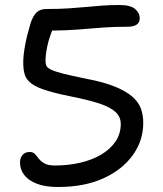

<svg xmlns="http://www.w3.org/2000/svg" viewBox="-20 -736 653 768"><path d="M212 12Q161 12 127.5 -1Q94 -14 77 -36Q60 -58 60 -86Q60 -104 70 -116Q80 -128 99 -128Q113 -128 120.5 -119.5Q128 -111 135.5 -101Q143 -91 157.5 -82.5Q172 -74 200 -74Q253 -74 300.5 -85Q348 -96 384.5 -117.5Q421 -139 442 -170Q463 -201 463 -240Q463 -269 442 -288Q421 -307 383 -320Q345 -333 293 -344Q217 -359 173 -372Q129 -385 107.5 -400.5Q86 -416 79.5 -436Q73 -456 73 -486Q73 -514 80 -553Q87 -592 102 -642Q112 -673 126.5 -686.5Q141 -700 165 -700Q216 -700 254 -702.5Q292 -705 324 -708Q356 -711 387.5 -713.5Q419 -716 457 -716Q502 -716 520.5 -700Q539 -684 539 -663Q539 -646 526.5 -637.5Q514 -629 491 -629Q442 -629 402.5 -626.5Q363 -624 325 -620.5Q287 -617 243 -615Q199 -613 140 -614L203 -648Q179 -595 170.5 -557Q162 -519 162 -493Q162 -481 165.5 -473Q169 -465 184 -457.5Q199 -450 232.5 -441.5Q266 -433 325 -421Q394 -408 438.5 -390Q483 -372 508.5 -350Q534 -328 543.5 -302Q553 -276 553 -244Q553 -173 510.5 -114.5Q468 -56 392 -22Q316 12 212 12Z"/></svg>

Font: Shantell Sans Light
Style: Regular
Weight: 400
Version: Version 1.011;[c5ecc13dd]